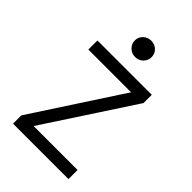

<svg xmlns="http://www.w3.org/2000/svg" viewBox="-267 -1029 1134 1134"><g transform="rotate(45 300.0 -462.0)"><path d="M69 0V-69L431 -624H74V-700H528V-631L165 -76H532V0ZM300 -788Q271 -788 250.5 -808Q230 -828 230 -856Q230 -885 250.5 -904.5Q271 -924 300 -924Q330 -924 350 -904.5Q370 -885 370 -856Q370 -828 350 -808Q330 -788 300 -788Z"/></g></svg>

Font: DM Mono
Style: Regular
Weight: 400
Designer: Colophon Foundry
Foundry: Colophon Foundry
Version: Version 1.000; ttfautohint (v1.8.2.53-6de2)